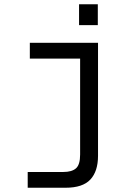

<svg xmlns="http://www.w3.org/2000/svg" viewBox="-20 -731 640 901"><path d="M110 150V76H278Q317 76 336.5 59Q356 42 356 -6V-456H120V-530H440V0Q440 73 404 111.5Q368 150 288 150ZM351 -613V-711H439V-613Z"/></svg>

Font: Geist Mono
Style: Regular
Weight: 400
Monospace: yes
Designer: Basement.studio, Andrés Briganti, Mateo Zaragoza
Foundry: Basement.studio, Vercel, Andrés Briganti, Guido Ferreyra, Mateo Zaragoza
Version: Version 1.500; ttfautohint (v1.8.4.7-5d5b)